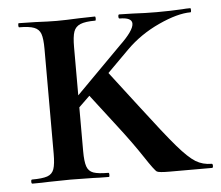

<svg xmlns="http://www.w3.org/2000/svg" viewBox="-41 -513 641 558"><g transform="rotate(-5 279.5 -234.0)"><path d="M556 0H432Q402 0 395.5 -3.5Q389 -7 361 -49.5Q333 -92 292 -145L219 -240L187 -209V-81Q187 -51 192 -36.5Q197 -22 211 -17Q225 -12 255 -12Q257 -12 257 -6Q257 0 255 0Q225 0 209 -1L143 -2L81 -1Q63 0 32 0Q29 0 29 -6Q29 -12 32 -12Q62 -12 76.5 -17Q91 -22 96 -36.5Q101 -51 101 -81V-387Q101 -417 96 -431Q91 -445 76.5 -450.5Q62 -456 33 -456Q31 -456 31 -462Q31 -468 33 -468L81 -467Q121 -465 143 -465Q168 -465 210 -467L255 -468Q257 -468 257 -462Q257 -456 255 -456Q226 -456 211.5 -450Q197 -444 192 -429.5Q187 -415 187 -385V-244L320 -378Q362 -418 362 -438Q362 -456 326 -456Q323 -456 323 -462Q323 -468 326 -468L366 -467Q402 -465 435 -465Q476 -465 510 -467Q519 -468 533 -468Q535 -468 535 -462Q535 -456 533 -456Q495 -456 439.5 -430.5Q384 -405 343 -364L280 -301L359 -198Q426 -110 457.5 -73.5Q489 -37 509.5 -24.5Q530 -12 556 -12Q559 -12 559 -6Q559 0 556 0Z"/></g></svg>

Font: Cormorant SC SemiBold
Style: Regular
Weight: 600
Designer: Christian Thalmann (Catharsis Fonts)
Version: Version 3.000